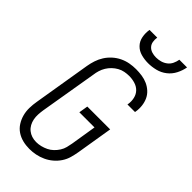

<svg xmlns="http://www.w3.org/2000/svg" viewBox="-295 -1020 1093 1093"><g transform="rotate(45 251.5 -473.5)"><path d="M196 8Q168 8 142 1.5Q116 -5 94.5 -19.5Q73 -34 59 -56Q45 -78 38 -103.5Q31 -129 31.5 -157Q32 -185 37 -213L94 -558Q98 -582 106 -606.5Q114 -631 128 -653Q142 -675 162 -693Q182 -711 206 -722.5Q230 -734 255 -738.5Q280 -743 305 -743Q329 -743 353 -739.5Q377 -736 398 -726.5Q419 -717 436 -701.5Q453 -686 462.5 -665.5Q472 -645 475 -620.5Q478 -596 474 -572L473 -566H412L413 -570Q417 -595 411.5 -618.5Q406 -642 390.5 -658Q375 -674 352 -681Q329 -688 305 -688Q287 -688 268.5 -684.5Q250 -681 233 -671.5Q216 -662 202 -648.5Q188 -635 178 -618.5Q168 -602 162.5 -584Q157 -566 155 -549L97 -204Q94 -185 93 -166Q92 -147 95.5 -129Q99 -111 107.5 -95.5Q116 -80 129.5 -69Q143 -58 160 -52.5Q177 -47 196 -47Q214 -47 232.5 -51.5Q251 -56 268.5 -64.5Q286 -73 300 -86.5Q314 -100 324.5 -116.5Q335 -133 339.5 -151Q344 -169 347 -186L372 -341H250L259 -396H443L407 -177Q403 -153 396 -128Q389 -103 374.5 -81Q360 -59 339.5 -41.5Q319 -24 295 -13Q271 -2 246 3Q221 8 196 8ZM329 -815Q300 -815 272.5 -822.5Q245 -830 226 -849.5Q207 -869 201.5 -897.5Q196 -926 201 -955H263Q260 -937 263 -920Q266 -903 277 -891.5Q288 -880 304 -875Q320 -870 338 -870Q356 -870 374 -875Q392 -880 407 -891.5Q422 -903 430 -920Q438 -937 441 -955H503Q498 -926 483.5 -897.5Q469 -869 444 -849.5Q419 -830 388.5 -822.5Q358 -815 329 -815Z"/></g></svg>

Font: Iosevka SS18 Light
Style: Italic
Weight: 300
Italic angle: -9°
Monospace: yes
Designer: Belleve Invis
Foundry: Belleve Invis
Version: Version 25.1.1; ttfautohint (v1.8.4)